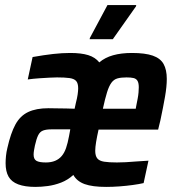

<svg xmlns="http://www.w3.org/2000/svg" viewBox="-20 -726 685 754"><path d="M119 8Q78 8 51.5 -2Q25 -12 13.5 -32.5Q2 -53 2 -85Q2 -98 3.5 -113.5Q5 -129 9 -145Q22 -203 40.5 -237Q59 -271 90.5 -286Q122 -301 170 -301Q185 -301 203 -300.5Q221 -300 240 -300Q259 -300 273 -299L278 -322Q283 -341 285 -355.5Q287 -370 287 -379Q287 -399 279 -408Q271 -417 252.5 -419.5Q234 -422 204 -422Q193 -422 174 -421Q155 -420 133 -418.5Q111 -417 89 -414L108 -502Q153 -510 188.5 -514Q224 -518 256 -518Q299 -518 326.5 -509.5Q354 -501 370 -481Q392 -500 424 -509Q456 -518 498 -518Q550 -518 580 -507.5Q610 -497 622.5 -474.5Q635 -452 635 -416Q635 -386 628 -346Q621 -306 610 -254L601 -217H367Q361 -190 357.5 -169Q354 -148 354 -134Q354 -114 362 -104Q370 -94 389 -91Q408 -88 439 -88Q454 -88 474 -89Q494 -90 516.5 -92Q539 -94 563 -95L544 -7Q527 -3 501.5 0.5Q476 4 449 6Q422 8 397 8Q343 8 312.5 -3Q282 -14 268 -39Q246 -19 220 -9Q194 1 168 4.5Q142 8 119 8ZM160 -88Q181 -88 196.5 -94.5Q212 -101 222.5 -113.5Q233 -126 239.5 -145Q246 -164 251 -191L256 -218H181Q162 -218 149.5 -213.5Q137 -209 130 -195Q123 -181 117 -154Q115 -144 113.5 -135Q112 -126 112 -119Q112 -101 123 -94.5Q134 -88 160 -88ZM384 -299H513L515 -310Q518 -325 520.5 -338Q523 -351 524 -362.5Q525 -374 525 -383Q525 -400 520 -408.5Q515 -417 504.5 -419.5Q494 -422 477 -422Q455 -422 441 -418Q427 -414 417.5 -401Q408 -388 400.5 -364Q393 -340 384 -299ZM332 -572 333 -577 402 -706H515L514 -701L423 -572Z"/></svg>

Font: Saira Condensed SemiBold
Style: Italic
Weight: 600
Width: 3
Italic angle: -12°
Designer: Hector Gatti with collaboration of the Omnibus-Type team
Foundry: Omnibus-Type
Version: Version 1.101